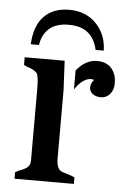

<svg xmlns="http://www.w3.org/2000/svg" viewBox="-51 -722 498 759"><g transform="rotate(5 198.5 -342.0)"><path d="M198.2 -366.2V-96.2Q198.2 -52.2 219.7 -43.9Q226.6 -41 234.4 -39.1Q260.3 -31.7 271 -25.9V0H35.6V-25.9Q44.9 -31.7 55.2 -35.4Q65.4 -39.1 74.2 -43.9Q94.2 -54.2 94.2 -77.1V-359.9Q94.2 -416 85.2 -424.8Q76.2 -433.6 67.6 -437.5Q59.1 -441.4 49.8 -444.1Q40.5 -446.8 33.7 -452.1V-481.9H192.4ZM314.5 -416Q310.1 -418.9 303.2 -418.9Q270 -418.5 238.8 -372.1V-447.3Q274.9 -492.2 320.8 -492.2Q373.5 -492.2 391.6 -446.3Q397.5 -432.1 397.5 -408.2Q397.5 -384.3 383.3 -367.4Q369.1 -350.6 347.7 -350.6Q326.2 -350.6 314 -360.8Q301.8 -371.1 301.8 -386.2Q301.8 -401.4 314.5 -416ZM310.5 -535.2Q291 -625 196.8 -625Q146.5 -625 119.1 -600.8Q91.8 -576.7 85.9 -535.2H53.2Q57.1 -609.9 94 -647Q130.9 -684.1 193.4 -684.1Q262.2 -684.1 303.7 -638.2Q341.8 -596.2 342.8 -535.2Z"/></g></svg>

Font: Stardos Stencil
Style: Regular
Weight: 400
Version: Version 1.000